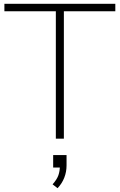

<svg xmlns="http://www.w3.org/2000/svg" viewBox="-20 -725 626 1004"><path d="M272 0V-666H3V-705H583V-666H314V0ZM281 259 255 239Q278 213 285.5 191Q293 169 293 144L308 151H258V86H328V140Q328 174 316 204.5Q304 235 281 259Z"/></svg>

Font: Nunito Sans 12pt ExtraLight 12pt ExtraLight
Style: Regular
Weight: 250
Version: Version 3.101;gftools[0.9.27]